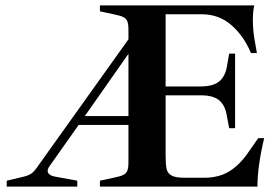

<svg xmlns="http://www.w3.org/2000/svg" viewBox="-20 -693 1031 713"><path d="M961 -180Q936 -75 936 0H351V-22L402 -33Q427 -38 438 -43.5Q449 -49 453 -59.5Q457 -70 457 -92V-229H272L164 -76Q157 -66 157 -59Q157 -42 185 -37L267 -22V0H5V-22L60 -35Q83 -40 94 -47Q105 -54 115 -68L457 -547V-581Q457 -603 453 -613.5Q449 -624 438 -629.5Q427 -635 402 -640L351 -651V-673H924Q919 -649 919 -618Q919 -583 925.5 -544.5Q932 -506 934 -496H912Q885 -560 839 -600Q793 -640 729 -640H595V-372H724Q772 -372 794.5 -391Q817 -410 823 -448L831 -494H853V-217H831L822 -265Q816 -302 794 -320.5Q772 -339 726 -339H595V-118Q595 -82 598.5 -66Q602 -50 616.5 -41.5Q631 -33 664 -33H739Q791 -33 828.5 -55Q866 -77 897 -120L939 -180ZM457 -262V-493L295 -262Z"/></svg>

Font: Ibarra Real Nova
Style: Bold
Weight: 700
Designer: Jose Maria Ribagorda & Octavio Pardo
Foundry: Jose Maria Ribagorda
Version: Version 1.014